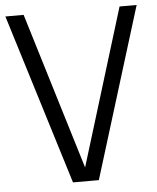

<svg xmlns="http://www.w3.org/2000/svg" viewBox="-53 -785 678 830"><g transform="rotate(-5 286.0 -370.0)"><path d="M230.1 0 1.4 -740H80.6L295.7 -34.2H280L496.9 -740H571L342.3 0Z"/></g></svg>

Font: Encode Sans Condensed Thin
Style: Regular
Weight: 100
Width: 3
Designer: Multiple Designers
Foundry: Impallari Type
Version: Version 3.002